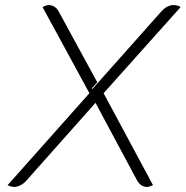

<svg xmlns="http://www.w3.org/2000/svg" viewBox="-20 -729 733 758"><path d="M10 2 333 -361 148 -701Q163 -709 172 -709Q184 -709 194.5 -702.5Q205 -696 211 -685L364 -404L342 -380L345 -378L618 -685Q628 -696 640.5 -702.5Q653 -709 664 -709Q683 -709 693 -701L389 -361L584 2Q569 9 560 9Q536 9 521 -17L357 -323L85 -17Q75 -5 61.5 2Q48 9 37 9Q24 9 10 2Z"/></svg>

Font: K2D Thin
Style: Italic
Weight: 100
Italic angle: -10°
Designer: Katatrad Aksorn Co.,Ltd.
Foundry: Cadson Demak Co.,Ltd.
Version: Version 1.000; ttfautohint (v1.6)